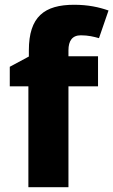

<svg xmlns="http://www.w3.org/2000/svg" viewBox="-20 -785 475 805"><path d="M391 -423V-549H267V-574C267 -614 283 -637 319 -637C350 -637 374 -631 395 -625L435 -741C395 -755 349 -765 291 -765C166 -765 101 -715 101 -574V-548L21 -505V-423H99V0H267V-423Z"/></svg>

Font: Noto Sans Bengali UI ExtraBold
Style: Regular
Weight: 800
Designer: Jelle Bosma - Monotype Design Team
Foundry: Monotype Imaging Inc.
Version: Version 2.003